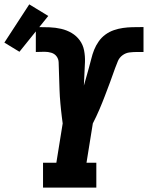

<svg xmlns="http://www.w3.org/2000/svg" viewBox="-114 -859 677 879"><path d="M83 0V-114H144L173 -294Q171 -309 169 -324.5Q167 -340 165.5 -355Q164 -370 162.5 -385.5Q161 -401 160 -417Q159 -433 158.5 -448.5Q158 -464 157.5 -479.5Q157 -495 156.5 -510.5Q156 -526 155.5 -542Q155 -558 154.5 -573.5Q154 -589 145 -601Q136 -613 121 -617.5Q106 -622 90 -622Q80 -622 70 -621.5Q60 -621 50 -621V-735Q51 -735 52 -735Q53 -735 53 -735H56Q56 -735 57 -735Q58 -735 59 -735Q86 -735 113 -734Q140 -733 166 -727Q192 -721 214 -708Q236 -695 251 -674.5Q266 -654 271 -628Q276 -602 275 -575Q274 -548 272.5 -521Q271 -494 270 -467Q276 -487 281.5 -507.5Q287 -528 293 -548.5Q299 -569 304 -590Q309 -611 317 -631Q325 -651 338 -669.5Q351 -688 369 -701Q387 -714 407.5 -721Q428 -728 449 -731Q470 -734 491 -734.5Q512 -735 533 -735Q535 -735 537.5 -735Q540 -735 543 -735V-621Q538 -621 532.5 -621Q527 -621 522 -621H520Q518 -621 516.5 -621Q515 -621 513 -621Q497 -621 479.5 -619Q462 -617 447.5 -606.5Q433 -596 426 -580Q419 -564 413 -547Q402 -515 390 -483Q378 -451 366 -419.5Q354 -388 340.5 -356.5Q327 -325 311 -294L282 -114H327V0ZM-25 -622 -94 -664 20 -839 107 -786Z"/></svg>

Font: Iosevka Slab Heavy Oblique
Style: Regular
Weight: 900
Italic angle: -9°
Monospace: yes
Designer: Belleve Invis
Foundry: Belleve Invis
Version: Version 11.1.1; ttfautohint (v1.8.3)